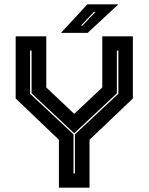

<svg xmlns="http://www.w3.org/2000/svg" viewBox="-20 -868 687 888"><path d="M252.5 0V-221.5L52.5 -412.5V-700H194V-463.5L328 -337H318.5L453 -463.5V-700H594.5V-412.5L394 -221.5V0ZM320 -66H326.5V-246.5L527.5 -434.5V-634H520.5V-436.5L324 -252.5H322.5L126 -436.5V-634H119V-434.5L320 -246.5ZM262 -716 384 -848H527.5L385.5 -716ZM354.5 -750H361.5L422 -813H414.5Z"/></svg>

Font: Tourney Thin ExtraBold
Style: Regular
Weight: 800
Version: Version 1.015